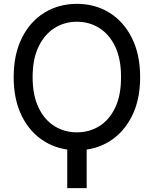

<svg xmlns="http://www.w3.org/2000/svg" viewBox="-20 -757 785 980"><path d="M422.4 -19.5V203.1H323.2V-19.5ZM695.3 -363.3Q695.3 -247.6 653.3 -164.1Q611.3 -80.6 538.6 -35.4Q465.8 9.8 372.6 9.8Q279.8 9.8 206.5 -35.4Q133.3 -80.6 91.6 -164.3Q49.8 -248 49.8 -363.3Q49.8 -479 91.6 -563Q133.3 -647 206.5 -692.1Q279.8 -737.3 372.6 -737.3Q465.8 -737.3 538.6 -692.1Q611.3 -647 653.3 -563Q695.3 -479 695.3 -363.3ZM597.7 -363.3Q598.1 -456.1 568.1 -518.8Q538.1 -581.5 487.1 -613.8Q436 -646 372.6 -646Q309.1 -646 258.1 -613.8Q207 -581.5 176.8 -518.8Q146.5 -456.1 146.5 -363.3Q146.5 -270.5 176.8 -207.8Q207 -145 258.1 -113.3Q309.1 -81.5 372.6 -81.5Q436 -81.5 487.1 -113.3Q538.1 -145 568.1 -207.8Q598.1 -270.5 597.7 -363.3Z"/></svg>

Font: Inter Cardless Tabular
Style: Regular
Weight: 400
Designer: Rasmus Andersson
Foundry: rsms
Version: Version 4.000;git-4fc901f